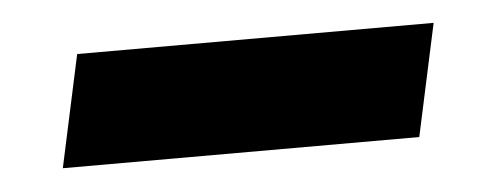

<svg xmlns="http://www.w3.org/2000/svg" viewBox="-26 -384 501 198"><g transform="rotate(-5 224.5 -285.0)"><path d="M58 -343H427L402 -227H33Z"/></g></svg>

Font: Red Hat Display
Style: Bold Italic
Weight: 700
Italic angle: -12°
Designer: Pentagram / MCKL
Foundry: Pentagram / MCKL
Version: Version 1.003; Red Hat Display Bold Italic